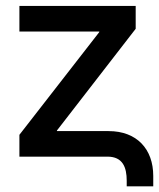

<svg xmlns="http://www.w3.org/2000/svg" viewBox="-20 -536 544 657"><path d="M413.6 82.5V101.6H504.4V65.9C504.4 -25.4 448.7 -87.4 351.6 -87.4H174.8V-89.4L444.3 -437.5V-515.6H46.4V-428.2H319.8V-426.3L46.4 -74.7V0H347.7C400.4 0 413.6 37.1 413.6 82.5Z"/></svg>

Font: Inteeer Medium
Style: Regular
Weight: 500
Designer: Rasmus Andersson
Foundry: rsms
Version: Version 4.001;Glyphs 3.4 (3402)